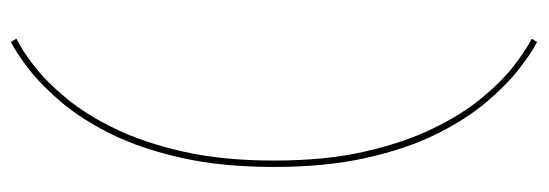

<svg xmlns="http://www.w3.org/2000/svg" viewBox="-340 -452 986 345"><g transform="rotate(-90 152.5 -280.0)"><path d="M249 192.5 255 183Q233.5 172 205.2 150Q177 128 147.5 92Q118 56 93 4.2Q68 -47.5 52 -117.8Q36 -188 36 -280Q36 -372 52 -442.8Q68 -513.5 93 -565.2Q118 -617 147.5 -652.8Q177 -688.5 205.2 -710.5Q233.5 -732.5 255 -743L249 -753Q228.5 -742.5 199.8 -720.2Q171 -698 140.2 -661.5Q109.5 -625 83.2 -571.8Q57 -518.5 40.8 -446.2Q24.5 -374 24.5 -280Q24.5 -187 40.8 -114.5Q57 -42 83.2 11Q109.5 64 140.2 100.5Q171 137 199.8 159.5Q228.5 182 249 192.5Z"/></g></svg>

Font: Anybody Expanded Thin
Style: Regular
Weight: 250
Width: 7
Version: Version 1.113;gftools[0.9.25]